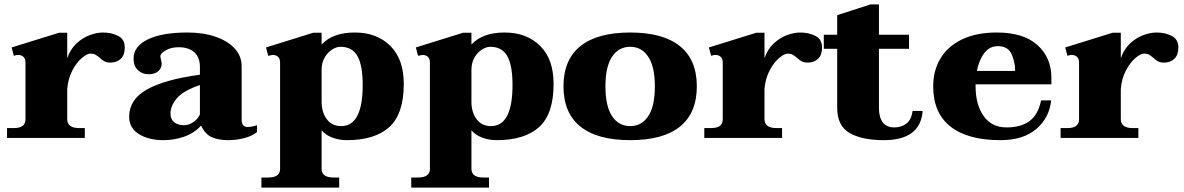

<svg xmlns="http://www.w3.org/2000/svg" viewBox="-20 -628 5390 874"><path d="M548 -412Q548 -378 530 -360.5Q512 -343 482 -343Q466 -343 455 -349Q444 -355 434 -365Q422 -375 413.5 -379.5Q405 -384 392 -384Q376 -384 352 -363.5Q328 -343 309 -306.5Q290 -270 286 -223V-86Q286 -45 340 -45H366V0H12V-45H43Q96 -45 96 -85V-342Q96 -361 86.5 -369.5Q77 -378 62 -378Q56 -378 43 -374L33 -412L249 -479H286V-363Q300 -404 328.5 -430.5Q357 -457 389.5 -468.5Q422 -480 448 -480Q488 -480 518 -464.5Q548 -449 548 -412Z M568 -97Q568 -175 648.5 -220.5Q729 -266 890 -288V-323Q890 -368 864 -390.5Q838 -413 793 -413Q759 -413 734.5 -399Q710 -385 710 -372Q710 -367 713 -355.5Q716 -344 716 -338Q716 -318 700.5 -304Q685 -290 655 -290Q628 -290 608 -308.5Q588 -327 588 -361Q588 -417 652.5 -448.5Q717 -480 834 -480Q906 -480 962 -460.5Q1018 -441 1049 -406.5Q1080 -372 1080 -327V-86Q1080 -66 1087 -58Q1094 -50 1108 -50Q1126 -50 1150 -58V-27Q1128 -9 1092.5 0.5Q1057 10 1018 10Q974 10 944 -3.5Q914 -17 896 -55H894Q863 -21 817.5 -5.5Q772 10 724 10Q657 10 612.5 -17.5Q568 -45 568 -97ZM890 -107V-241Q814 -215 785 -180.5Q756 -146 756 -111Q756 -86 772.5 -72Q789 -58 818 -58Q838 -58 858.5 -71Q879 -84 890 -107Z M1170 180H1201Q1255 180 1255 141V-342Q1255 -362 1245 -370Q1235 -378 1221 -378Q1220 -378 1201 -374L1191 -412L1406 -479H1444V-425Q1494 -480 1595 -480Q1695 -480 1756.5 -419.5Q1818 -359 1818 -246Q1818 -109 1752 -49.5Q1686 10 1559 10Q1523 10 1492 -2Q1461 -14 1444 -35V140Q1444 180 1498 180H1524V226H1170ZM1631 -241Q1631 -331 1607 -373Q1583 -415 1530 -415Q1511 -415 1491 -402Q1471 -389 1457.5 -365.5Q1444 -342 1444 -310V-165Q1444 -117 1467.5 -85.5Q1491 -54 1533 -54Q1631 -54 1631 -241Z M1852 180H1883Q1937 180 1937 141V-342Q1937 -362 1927 -370Q1917 -378 1903 -378Q1902 -378 1883 -374L1873 -412L2088 -479H2126V-425Q2176 -480 2277 -480Q2377 -480 2438.5 -419.5Q2500 -359 2500 -246Q2500 -109 2434 -49.5Q2368 10 2241 10Q2205 10 2174 -2Q2143 -14 2126 -35V140Q2126 180 2180 180H2206V226H1852ZM2313 -241Q2313 -331 2289 -373Q2265 -415 2212 -415Q2193 -415 2173 -402Q2153 -389 2139.5 -365.5Q2126 -342 2126 -310V-165Q2126 -117 2149.5 -85.5Q2173 -54 2215 -54Q2313 -54 2313 -241Z M2545 -235Q2545 -356 2622 -418Q2699 -480 2849 -480Q2998 -480 3075 -418Q3152 -356 3152 -235Q3152 -114 3075.5 -52Q2999 10 2849 10Q2699 10 2622 -52Q2545 -114 2545 -235ZM2961 -235Q2961 -324 2931 -369.5Q2901 -415 2849 -415Q2796 -415 2766 -369.5Q2736 -324 2736 -235Q2736 -145 2766 -99.5Q2796 -54 2849 -54Q2901 -54 2931 -99.5Q2961 -145 2961 -235Z M3722 -412Q3722 -378 3704 -360.5Q3686 -343 3656 -343Q3640 -343 3629 -349Q3618 -355 3608 -365Q3596 -375 3587.5 -379.5Q3579 -384 3566 -384Q3550 -384 3526 -363.5Q3502 -343 3483 -306.5Q3464 -270 3460 -223V-86Q3460 -45 3514 -45H3540V0H3186V-45H3217Q3270 -45 3270 -85V-342Q3270 -361 3260.5 -369.5Q3251 -378 3236 -378Q3230 -378 3217 -374L3207 -412L3423 -479H3460V-363Q3474 -404 3502.5 -430.5Q3531 -457 3563.5 -468.5Q3596 -480 3622 -480Q3662 -480 3692 -464.5Q3722 -449 3722 -412Z M4180 -123Q4170 10 4003 10Q3904 10 3847.5 -22.5Q3791 -55 3791 -137V-406H3730V-470H3791V-559L3943 -608H3981V-470H4118V-406H3981V-137Q3981 -94 3998.5 -71Q4016 -48 4051 -48Q4083 -48 4106 -65.5Q4129 -83 4134 -123Z M4421 -244V-234Q4421 -152 4457.5 -100Q4494 -48 4562 -48Q4627 -48 4666.5 -77Q4706 -106 4719 -171H4765Q4757 -92 4697.5 -41Q4638 10 4534 10Q4385 10 4306.5 -52Q4228 -114 4228 -235Q4228 -308 4262 -363.5Q4296 -419 4361 -449.5Q4426 -480 4517 -480Q4640 -480 4703 -422.5Q4766 -365 4766 -275V-244ZM4427 -305H4601Q4601 -346 4584.5 -382Q4568 -418 4522 -418Q4485 -418 4461 -387Q4437 -356 4427 -305Z M5344 -412Q5344 -378 5326 -360.5Q5308 -343 5278 -343Q5262 -343 5251 -349Q5240 -355 5230 -365Q5218 -375 5209.5 -379.5Q5201 -384 5188 -384Q5172 -384 5148 -363.5Q5124 -343 5105 -306.5Q5086 -270 5082 -223V-86Q5082 -45 5136 -45H5162V0H4808V-45H4839Q4892 -45 4892 -85V-342Q4892 -361 4882.5 -369.5Q4873 -378 4858 -378Q4852 -378 4839 -374L4829 -412L5045 -479H5082V-363Q5096 -404 5124.5 -430.5Q5153 -457 5185.5 -468.5Q5218 -480 5244 -480Q5284 -480 5314 -464.5Q5344 -449 5344 -412Z"/></svg>

Font: Taviraj ExtraBold
Style: Regular
Weight: 800
Designer: Katatrad Team
Foundry: CadsonDemak
Version: Version 1.001